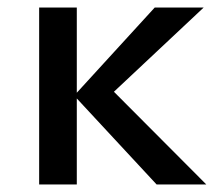

<svg xmlns="http://www.w3.org/2000/svg" viewBox="-20 -490 572 510"><path d="M396 0 177 -236 391 -470H521L245 -211L253 -276L528 0ZM84 0V-470H184V0Z"/></svg>

Font: Ysabeau SC SemiBold
Style: Regular
Weight: 600
Designer: Christian Thalmann (Catharsis Fonts)
Version: Version 2.001;gftools[0.9.30]; featfreeze: smcp